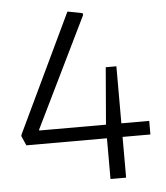

<svg xmlns="http://www.w3.org/2000/svg" viewBox="-53 -797 731 845"><g transform="rotate(-5 312.5 -375.0)"><path d="M27 -221V-227L276 -750H280L342 -738L344 -730L107 -244V-240H402L423 -492H470V-240H593V-180H470V0H401V-180H45Z"/></g></svg>

Font: Encode Sans Wide
Style: Light
Weight: 300
Designer: Pablo Impallari, Andres Torresi
Foundry: Pablo Impallari, Andres Torresi
Version: Version 1.000; ttfautohint (v1.00) -l 8 -r 50 -G 200 -x 14 -